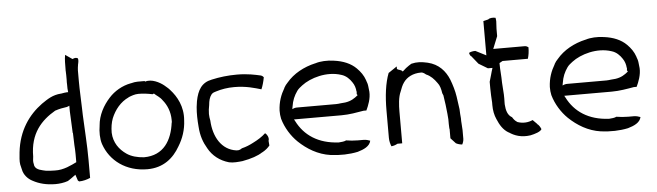

<svg xmlns="http://www.w3.org/2000/svg" viewBox="-43 -785 3284 959"><g transform="rotate(-5 1598.5 -305.5)"><path d="M34 -99C36 -90 38 -82 40 -74C45 -46 66 -24 88 -13C119 4 156 14 202 14C221 14 245 11 264 4C270 0 280 -6 285 -10L304 -24L314 6C314 6 317 8 320 11C339 11 361 5 376 -2V-92C376 -168 370 -242 367 -317L366 -351C365 -394 362 -443 362 -488V-542C362 -553 364 -560 365 -569V-570C368 -583 371 -596 366 -603C354 -608 349 -604 340 -601L305 -625C301 -603 301 -578 301 -549C302 -533 302 -516 302 -500C302 -492 301 -483 302 -476C302 -463 302 -449 304 -438H297C294 -438 293 -437 287 -437C282 -436 275 -435 269 -434H268C225 -431 200 -413 169 -392C102 -343 48 -269 36 -160C34 -138 31 -116 34 -99ZM100 -105C99 -116 102 -127 102 -133C102 -249 160 -310 232 -352H233C249 -358 275 -363 292 -365L293 -366H295L304 -370V-342C306 -304 307 -270 309 -233H310C310 -218 312 -188 312 -172C313 -158 314 -143 314 -127V-86C289 -74 248 -52 204 -54C188 -54 171 -55 158 -57C143 -61 110 -64 103 -87V-88C102 -94 101 -100 100 -105ZM204 -47ZM285 -16ZM300 -548V-549H301ZM303 -342H304ZM313 -108H314Z M446 -257C441 -229 441 -192 450 -165C479 -80 558 -20 665 -20C746 -20 797 -64 829 -120C852 -157 867 -200 869 -248C875 -316 845 -369 813 -404C805 -414 796 -420 785 -430C765 -446 725 -468 692 -457L689 -460H653C643 -460 633 -458 621 -455H620C576 -447 536 -423 509 -393C476 -357 450 -310 446 -258ZM503 -217C503 -244 507 -268 515 -289C532 -330 561 -367 603 -386V-387H604C617 -392 634 -399 653 -399C677 -399 699 -396 723 -391C725 -391 728 -393 730 -394C743 -381 758 -375 771 -356C791 -332 807 -297 807 -254V-242H806C795 -155 753 -81 653 -81C621 -83 590 -91 567 -107C532 -131 505 -167 503 -217Z M937 -308C934 -275 935 -244 938 -209C941 -163 953 -130 972 -98C993 -60 1028 -32 1074 -19C1095 -14 1121 -17 1141 -19C1186 -27 1221 -39 1243 -54H1244C1262 -64 1273 -74 1282 -85L1280 -110L1281 -111C1285 -126 1274 -143 1266 -148C1248 -131 1227 -118 1201 -105C1184 -96 1165 -88 1144 -83C1139 -80 1132 -73 1116 -75C1042 -85 1003 -153 999 -235C997 -245 995 -257 995 -268C995 -283 997 -297 1000 -312C1002 -334 1006 -351 1017 -365C1024 -373 1033 -375 1040 -377C1068 -386 1099 -391 1132 -391C1193 -391 1235 -377 1267 -368C1274 -384 1280 -405 1284 -427C1282 -430 1277 -435 1270 -437C1243 -443 1205 -452 1151 -452C1106 -452 1064 -447 1024 -438C973 -428 952 -393 941 -337C940 -328 939 -320 937 -308Z M1348 -254C1348 -239 1349 -226 1352 -213C1365 -167 1392 -124 1424 -93C1466 -53 1519 -20 1583 -11C1630 -5 1677 -6 1719 -15C1750 -24 1780 -37 1786 -65C1778 -68 1766 -72 1754 -72H1725C1704 -72 1685 -74 1666 -77C1657 -72 1642 -71 1629 -70V-69V-70C1526 -75 1458 -122 1421 -195L1416 -204H1654C1694 -204 1731 -211 1766 -217H1780C1791 -240 1805 -275 1803 -309L1800 -336C1799 -347 1796 -356 1792 -366V-367C1783 -393 1769 -412 1751 -430C1724 -457 1686 -473 1639 -479C1608 -484 1570 -482 1547 -474H1546C1488 -461 1435 -432 1400 -390C1393 -383 1387 -375 1382 -366V-365C1363 -333 1350 -298 1348 -254ZM1412 -256 1414 -267C1419 -300 1429 -322 1445 -345C1453 -356 1462 -362 1472 -370C1515 -403 1599 -429 1671 -405C1695 -398 1712 -380 1723 -363C1733 -349 1738 -332 1739 -316H1740C1740 -311 1739 -308 1739 -303L1743 -297C1725 -282 1707 -270 1678 -266L1655 -264C1647 -263 1640 -262 1633 -262H1439C1433 -262 1427 -262 1422 -260ZM1655 -264ZM1803 -306V-307Z M1880 -71C1880 -55 1884 -40 1889 -28C1900 -29 1912 -33 1920 -38H1944V-197C1944 -229 1946 -269 1959 -297C1964 -310 1970 -328 1980 -341C1997 -365 2027 -382 2068 -382C2081 -382 2088 -373 2093 -370C2115 -361 2132 -343 2146 -323C2157 -310 2162 -291 2165 -270L2170 -258V-257C2175 -227 2179 -195 2182 -163V-162L2184 -138C2184 -121 2184 -106 2185 -90H2186V-42L2211 -15C2218 -11 2230 -7 2242 -6C2245 -11 2250 -23 2250 -34V-78C2250 -89 2248 -98 2248 -110C2247 -119 2247 -127 2247 -137C2245 -152 2245 -166 2244 -183C2241 -201 2238 -226 2235 -247C2231 -275 2221 -308 2211 -334C2193 -378 2161 -415 2106 -428C2075 -435 2052 -437 2024 -430C2015 -425 2007 -419 1996 -411L1978 -395C1970 -406 1959 -403 1950 -410V-423L1907 -394C1888 -345 1880 -280 1880 -208ZM1959 -297Z M2316 -459C2317 -452 2320 -445 2324 -442H2325L2358 -401L2403 -374H2426C2418 -351 2414 -330 2406 -306C2406 -283 2406 -261 2407 -238C2407 -221 2410 -207 2409 -189C2409 -162 2414 -138 2423 -118C2436 -87 2451 -62 2478 -46H2479C2505 -28 2540 -15 2586 -22C2609 -27 2636 -35 2643 -48C2639 -58 2632 -70 2624 -75V-76L2603 -97C2581 -87 2554 -84 2526 -94L2525 -95C2514 -102 2508 -110 2502 -120C2480 -132 2473 -157 2471 -187V-197C2472 -210 2471 -224 2471 -237L2467 -297V-298C2467 -330 2463 -359 2463 -392V-395L2479 -404H2606C2611 -420 2614 -439 2614 -461C2610 -464 2604 -468 2596 -468H2438L2463 -530V-567L2465 -604C2465 -610 2464 -615 2463 -622C2450 -625 2433 -624 2426 -617L2401 -611V-439L2348 -466C2336 -466 2325 -464 2316 -459ZM2408 -183H2409ZM2471 -231ZM2586 -15Z M2703 -254C2703 -239 2704 -226 2707 -213C2720 -167 2747 -124 2779 -93C2821 -53 2874 -20 2938 -11C2985 -5 3032 -6 3074 -15C3105 -24 3135 -37 3141 -65C3133 -68 3121 -72 3109 -72H3080C3059 -72 3040 -74 3021 -77C3012 -72 2997 -71 2984 -70V-69V-70C2881 -75 2813 -122 2776 -195L2771 -204H3009C3049 -204 3086 -211 3121 -217H3135C3146 -240 3160 -275 3158 -309L3155 -336C3154 -347 3151 -356 3147 -366V-367C3138 -393 3124 -412 3106 -430C3079 -457 3041 -473 2994 -479C2963 -484 2925 -482 2902 -474H2901C2843 -461 2790 -432 2755 -390C2748 -383 2742 -375 2737 -366V-365C2718 -333 2705 -298 2703 -254ZM2767 -256 2769 -267C2774 -300 2784 -322 2800 -345C2808 -356 2817 -362 2827 -370C2870 -403 2954 -429 3026 -405C3050 -398 3067 -380 3078 -363C3088 -349 3093 -332 3094 -316H3095C3095 -311 3094 -308 3094 -303L3098 -297C3080 -282 3062 -270 3033 -266L3010 -264C3002 -263 2995 -262 2988 -262H2794C2788 -262 2782 -262 2777 -260ZM3010 -264ZM3158 -306V-307Z"/></g></svg>

Font: SolarCharger
Style: 350
Weight: 300
Designer: Mew Too
Foundry: Cannot Into Space Fonts/KineticPlasma Fonts
Version: Version 1.100